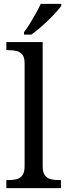

<svg xmlns="http://www.w3.org/2000/svg" viewBox="-20 -979 350 999"><path d="M13 0V-42H26Q49 -42 67.5 -47Q86 -52 97 -67.5Q108 -83 108 -114V-650Q108 -680 96.5 -694.5Q85 -709 66.5 -713.5Q48 -718 26 -718H13V-760H202V-114Q202 -83 213 -67.5Q224 -52 243 -47Q262 -42 284 -42H297V0ZM105 -812Q120 -831 136 -857Q152 -883 167 -910Q182 -937 192 -959H299V-949Q290 -936 272 -916Q254 -896 231.5 -874Q209 -852 186 -832.5Q163 -813 143 -799H105Z"/></svg>

Font: Noto Serif NP Hmong
Style: Regular
Weight: 400
Designer: Dalton Maag Ltd
Foundry: Dalton Maag Ltd
Version: Version 1.001